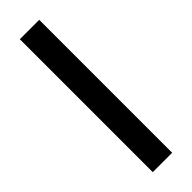

<svg xmlns="http://www.w3.org/2000/svg" viewBox="-311 -785 959 959"><g transform="rotate(-45 168.5 -305.5)"><path d="M100 -775H237V164H100Z"/></g></svg>

Font: Roboto Serif 20pt Black
Style: Italic
Weight: 900
Italic angle: -10°
Version: Version 1.008